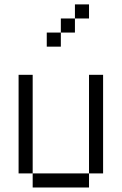

<svg xmlns="http://www.w3.org/2000/svg" viewBox="-20 -832 540 852"><path d="M375 -750V-812.5H312.5V-750H250V-687.5H187.5V-625H250V-687.5H312.5V-750ZM125 -62.5V0H375V-62.5ZM125 -62.5V-500H62.5V-62.5ZM375 -62.5H437.5V-500H375Z"/></svg>

Font: Unifont
Style: Regular
Weight: 500
Version: Version 15.1.04